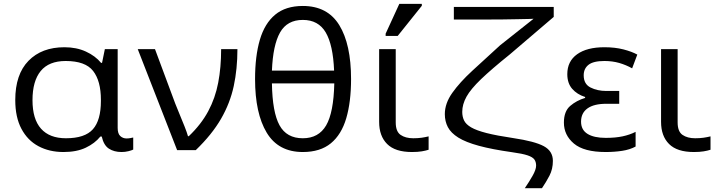

<svg xmlns="http://www.w3.org/2000/svg" viewBox="-20 -778 3726 995"><path d="M309.1 9.8Q235.8 9.8 179.4 -20.3Q123 -50.3 91.1 -110.4Q59.1 -170.4 59.1 -259.8Q59.1 -392.6 127.7 -462.9Q196.3 -533.2 314 -533.2Q376.5 -533.2 425.3 -510.7Q474.1 -488.3 503.9 -452.1H508.8L523.4 -523.4H589.8V-115.2Q589.8 -85.4 603.3 -73Q616.7 -60.5 636.2 -60.5Q645 -60.5 655.3 -62.3Q665.5 -64 670.4 -65.4V-2.9Q662.1 1.5 645.3 5.6Q628.4 9.8 609.9 9.8Q571.3 9.8 544.4 -7.6Q517.6 -24.9 507.3 -70.3H500Q471.7 -35.2 424.6 -12.7Q377.4 9.8 309.1 9.8ZM321.8 -61.5Q419.9 -61.5 461.4 -108.2Q502.9 -154.8 502.9 -254.9V-260.7Q502.9 -358.4 462.6 -410.2Q422.4 -461.9 320.3 -461.9Q233.4 -461.9 190.9 -409.9Q148.4 -357.9 148.4 -258.8Q148.4 -160.6 192.6 -111.1Q236.8 -61.5 321.8 -61.5Z M994.6 0H897.9L693.8 -523.4H783.2L888.2 -241.2Q897.5 -217.3 910.9 -185.3Q924.3 -153.3 936.5 -122.6Q948.7 -91.8 954.1 -72.3H958.5Q1022.5 -133.3 1059.1 -201.7Q1095.7 -270 1110.8 -349.4Q1126 -428.7 1126 -523.4H1210.4Q1210.4 -420.9 1191.4 -332.3Q1172.4 -243.7 1125.5 -162.4Q1078.6 -81.1 994.6 0Z M1549.3 9.8Q1422.4 9.8 1362.1 -90.6Q1301.8 -190.9 1301.8 -368.2Q1301.8 -487.3 1326.7 -572Q1351.6 -656.7 1406 -701.9Q1460.4 -747.1 1549.3 -747.1Q1677.2 -747.1 1738.3 -647.7Q1799.3 -548.3 1799.3 -368.2Q1799.3 -250 1774.4 -165.3Q1749.5 -80.6 1694.6 -35.4Q1639.6 9.8 1549.3 9.8ZM1389.2 -412.1H1711.4Q1706.1 -544.9 1668 -609.9Q1629.9 -674.8 1549.3 -674.8Q1468.3 -674.8 1431.4 -609.9Q1394.5 -544.9 1389.2 -412.1ZM1549.3 -61.5Q1631.3 -61.5 1670.2 -128.2Q1709 -194.8 1712.4 -345.7H1389.2Q1391.6 -196.3 1428.5 -128.9Q1465.3 -61.5 1549.3 -61.5Z M2114.7 9.8Q2027.8 9.8 1986.3 -31.7Q1944.8 -73.2 1944.8 -146.5V-523.4H2030.8V-143.6Q2030.8 -96.2 2056.2 -78.9Q2081.5 -61.5 2121.6 -61.5Q2145.5 -61.5 2164.6 -64.2Q2183.6 -66.9 2201.2 -71.3V-2Q2186.5 2.9 2165.8 6.3Q2145 9.8 2114.7 9.8ZM2041 -591.8H1978.5V-603.5L2049.3 -757.8H2166V-748Z M2788.6 197.3H2699.7Q2720.7 166.5 2739.5 133.8Q2758.3 101.1 2758.3 80.1Q2758.3 61.5 2749.5 48.8Q2740.7 36.1 2714.1 27.1Q2687.5 18.1 2633.3 10.7Q2529.3 -3.9 2461.4 -22.5Q2393.6 -41 2355.2 -64.9Q2316.9 -88.9 2301 -119.1Q2285.2 -149.4 2285.2 -186.5Q2285.2 -242.2 2324 -296.9Q2362.8 -351.6 2427.7 -411.4Q2492.7 -471.2 2571.3 -543L2745.1 -680.7Q2742.2 -680.2 2719.5 -679.7Q2696.8 -679.2 2660.9 -678.5Q2625 -677.7 2582.3 -677.2Q2539.6 -676.8 2496.6 -676.8H2332V-742.2H2849.6V-690.4L2622.1 -496.1Q2527.3 -419.9 2473.4 -368.2Q2419.4 -316.4 2397.5 -276.9Q2375.5 -237.3 2375.5 -198.2Q2375.5 -173.3 2385 -153.6Q2394.5 -133.8 2421.6 -117.9Q2448.7 -102.1 2501.2 -88.6Q2553.7 -75.2 2639.2 -62.5Q2751 -45.9 2798.1 -20.5Q2845.2 4.9 2845.2 55.7Q2845.2 98.6 2827.4 132.6Q2809.6 166.5 2788.6 197.3Z M3118.7 9.8Q3006.3 9.8 2954.3 -33.9Q2902.3 -77.6 2902.3 -142.6Q2902.3 -201.2 2935.1 -229.2Q2967.8 -257.3 3012.2 -270.5V-275.4Q2970.7 -288.6 2945.3 -317.6Q2919.9 -346.7 2919.9 -393.6Q2919.9 -460.4 2970.7 -496.8Q3021.5 -533.2 3112.3 -533.2Q3167 -533.2 3210.7 -522Q3254.4 -510.7 3282.7 -495.1L3255.9 -423.8Q3224.6 -441.4 3189.2 -451.7Q3153.8 -461.9 3112.3 -461.9Q3054.7 -461.9 3029.8 -442.1Q3004.9 -422.4 3004.9 -387.7Q3004.9 -342.3 3040.3 -324.5Q3075.7 -306.6 3122.1 -306.6H3189V-240.2H3122.1Q3058.1 -240.2 3024.7 -216.3Q2991.2 -192.4 2991.2 -147.5Q2991.2 -105 3024.7 -84.2Q3058.1 -63.5 3119.1 -63.5Q3169.4 -63.5 3206.8 -71.5Q3244.1 -79.6 3273.9 -94.7V-18.6Q3244.1 -2.4 3204.1 3.7Q3164.1 9.8 3118.7 9.8Z M3575.7 9.8Q3488.8 9.8 3447.3 -31.7Q3405.8 -73.2 3405.8 -146.5V-523.4H3491.7V-143.6Q3491.7 -96.2 3517.1 -78.9Q3542.5 -61.5 3582.5 -61.5Q3606.4 -61.5 3625.5 -64.2Q3644.5 -66.9 3662.1 -71.3V-2Q3647.5 2.9 3626.7 6.3Q3606 9.8 3575.7 9.8Z"/></svg>

Font: Lunasima
Style: Regular
Weight: 400
Designer: The DocRepair Project, Monotype Design Team
Foundry: Google
Version: Version 2.009